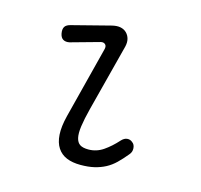

<svg xmlns="http://www.w3.org/2000/svg" viewBox="-85 -633 771 736"><g transform="rotate(15 300.0 -265.0)"><path d="M132 -433Q117 -430 107 -436Q97 -442 94 -458Q91 -475 97 -484.5Q103 -494 120 -498L272 -537Q292 -542 306.5 -539Q321 -536 330.5 -526.5Q340 -517 343.5 -503.5Q347 -490 343 -473L274 -206Q263 -163 259 -134Q255 -105 259 -87.5Q263 -70 274.5 -62.5Q286 -55 308 -55Q340 -55 367 -73.5Q394 -92 419 -120Q430 -132 442 -133Q454 -134 463 -126Q473 -119 474 -104Q475 -89 465 -78Q447 -56 429.5 -39Q412 -22 392 -11.5Q372 -1 348.5 4.5Q325 10 294 10Q262 10 239 0.5Q216 -9 202.5 -29.5Q189 -50 187 -81.5Q185 -113 196 -157L269 -443Q272 -456 265 -462Q258 -468 247 -465Z"/></g></svg>

Font: Maple Mono ExtraLight
Style: Italic
Weight: 275
Italic angle: -10°
Monospace: yes
Designer: subframe7536
Version: Version 7.000